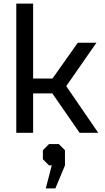

<svg xmlns="http://www.w3.org/2000/svg" viewBox="-20 -734 578 1061"><path d="M70 -714H163V-300H270L410 -498H513L346 -258L523 0H420L269 -218H163V0H70ZM266 180H251L217 146V96L251 62H305L339 96V180L286 307H233Z"/></svg>

Font: Chakra Petch Medium
Style: Regular
Weight: 500
Designer: Katatrad Aksorn Co.,Ltd.
Foundry: Cadson Demak Co.,Ltd.
Version: Version 1.000; ttfautohint (v1.6)